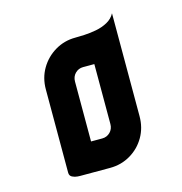

<svg xmlns="http://www.w3.org/2000/svg" viewBox="-87 -682 675 712"><g transform="rotate(-15 250.0 -326.0)"><path d="M135 -50Q135 -50 125 -50.5Q115 -51 105 -56Q95 -61 95 -73V-393Q95 -437 116 -472.5Q137 -508 172.5 -529Q208 -550 250 -550Q263 -550 285 -551Q307 -552 331 -556.5Q355 -561 375 -572Q395 -583 405 -602V-207Q405 -163 384.5 -127.5Q364 -92 328.5 -71Q293 -50 250 -50ZM207 -163H250Q268 -163 280.5 -175.5Q293 -188 293 -207V-437H250Q232 -437 219.5 -424.5Q207 -412 207 -393Z"/></g></svg>

Font: Reem Kufi Medium
Style: Regular
Weight: 500
Designer: Khaled Hosny
Version: Version 1.001